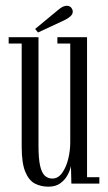

<svg xmlns="http://www.w3.org/2000/svg" viewBox="-20 -656 386 686"><path d="M153 11Q126 11 104.5 -0.2Q83 -11.5 70.2 -42.5Q57.5 -73.5 57.5 -132V-500.5H11V-523H117.5V-136.5Q117.5 -90 123.2 -64.2Q129 -38.5 140.2 -28.2Q151.5 -18 167 -18Q187.5 -18 202 -38.2Q216.5 -58.5 223.8 -88.2Q231 -118 231 -147V-500.5H185V-523H291V-23H335V0H235L233.5 -63Q230.5 -47 221 -29.8Q211.5 -12.5 195 -0.8Q178.5 11 153 11ZM116 -540 105.5 -552.5 189.5 -622Q196.5 -628 204.2 -631.8Q212 -635.5 219 -635.5Q225 -635.5 230 -632.5Q235 -629.5 237.5 -624Q240 -619.5 240 -614.5Q240 -605 230.8 -597Q221.5 -589 209.5 -583.5Z"/></svg>

Font: Imbue 48pt Light
Style: Regular
Weight: 300
Designer: Tyler Finck
Foundry: Etcetera Type Company
Version: Version 1.102